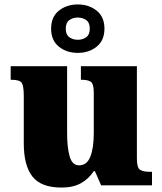

<svg xmlns="http://www.w3.org/2000/svg" viewBox="-20 -834 731 864"><path d="M257 10Q165 10 126 -39.5Q87 -89 87 -189V-402Q87 -445 78.5 -460Q70 -475 32 -475H28V-536H282V-234Q282 -170 293.5 -130Q305 -90 336 -90Q371 -90 386.5 -129Q402 -168 402 -235V-417Q402 -458 388 -466.5Q374 -475 348 -475H344V-536H596V-121Q596 -78 611 -69.5Q626 -61 652 -61H664V0H435L407 -64H402Q380 -30 345 -10Q310 10 257 10ZM330 -596Q280 -596 245 -624Q210 -652 210 -705Q210 -758 245 -786Q280 -814 330 -814Q380 -814 415 -786Q450 -758 450 -705Q450 -652 415 -624Q380 -596 330 -596ZM330 -655Q352 -655 368 -666.5Q384 -678 384 -705Q384 -732 368 -743.5Q352 -755 330 -755Q308 -755 292 -743.5Q276 -732 276 -705Q276 -678 292 -666.5Q308 -655 330 -655Z"/></svg>

Font: Noto Serif Sinhala Black
Style: Regular
Weight: 900
Designer: Jelle Bosma - Monotype Design Team
Foundry: Monotype Imaging Inc.
Version: Version 2.007; ttfautohint (v1.8.4.7-5d5b)